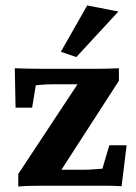

<svg xmlns="http://www.w3.org/2000/svg" viewBox="-20 -681 498 704"><path d="M178.7 -17.6 172.9 -58.6H287.1Q305.7 -58.6 322.8 -60.1Q339.8 -61.5 355.5 -62.5L380.9 -148.4H444.3L425.8 2Q400.4 0 371.6 0Q342.8 0 322.3 0H131.8Q111.3 0 89.8 0.5Q68.4 1 46.9 2.9V-43L290 -411.1V-372.1H189.5Q163.1 -372.1 145 -371.1Q127 -370.1 111.3 -368.2L97.7 -286.1H37.1L34.2 -430.7Q60.5 -429.7 88.9 -429.2Q117.2 -428.7 136.7 -428.7H330.1Q350.6 -428.7 372.6 -429.2Q394.5 -429.7 416 -430.7V-384.8ZM259.8 -471.7 203.1 -491.2 299.8 -661.1 414.1 -638.7Z"/></svg>

Font: Crimson Pro
Style: Bold
Weight: 700
Designer: Jacques Le Bailly
Foundry: Baron von Fonthausen
Version: Version 1.003